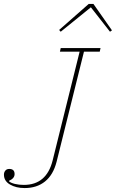

<svg xmlns="http://www.w3.org/2000/svg" viewBox="-33 -942 588 974"><path d="M92 12Q48 12 17.5 -6Q-13 -24 -13 -56Q-13 -68 -6 -76.5Q1 -85 14 -85Q41 -85 41 -59Q41 -37 13 -25V-22Q22 -14 42.5 -9Q63 -4 88 -4Q203 -4 234 -128L371 -680H271L275 -698H477L473 -680H393L254 -121Q237 -55 195.5 -21.5Q154 12 92 12ZM267 -790 417 -922H441L535 -788L525 -781L428 -905L275 -781Z"/></svg>

Font: IBM Plex Serif Thin
Style: Italic
Weight: 100
Italic angle: -14°
Designer: Mike Abbink, Paul van der Laan, Pieter van Rosmalen
Foundry: Bold Monday
Version: Version 3.001